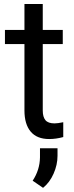

<svg xmlns="http://www.w3.org/2000/svg" viewBox="-20 -676 367 947"><path d="M190.9 -656.2V-528.3H289.6V-458.5H190.9V-130.9Q190.9 -99.1 204.1 -83.3Q217.3 -67.4 249 -67.4Q264.6 -67.4 292 -73.2V0Q256.3 9.8 222.7 9.8Q162.1 9.8 131.3 -26.9Q100.6 -63.5 100.6 -130.9V-458.5H4.4V-528.3H100.6V-656.2ZM192.4 250.5 141.1 215.3Q176.3 162.1 177.2 100.1V55.2H263.7V92.3Q263.7 136.7 244.4 180.4Q225.1 224.1 192.4 250.5Z"/></svg>

Font: RobotoInd
Style: Regular
Weight: 400
Designer: Google
Version: Version 2.001101; 2014